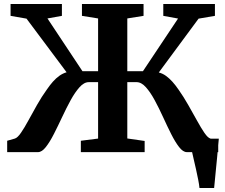

<svg xmlns="http://www.w3.org/2000/svg" viewBox="-20 -763 1130 963"><path d="M980.5 180Q979 163 974 137.8Q969 112.5 963 85.5Q957 58.5 951.5 35.5Q946 12.5 943.5 0L906 -67.5H1077.5Q1076 -52 1073.8 -26.8Q1071.5 -1.5 1068.8 28.2Q1066 58 1063 87.2Q1060 116.5 1057.8 141Q1055.5 165.5 1054 180ZM16 0V-57L54.5 -68Q68 -72 85.2 -97Q102.5 -122 122.5 -159Q142.5 -196 165.8 -237Q189 -278 215 -314Q230 -336 245.5 -353.5Q261 -371 278 -383Q295 -395 314 -400.5L113 -669.5L33 -683.5V-743H290.5V-683.5L218 -670.5L393.5 -406H472V-670.5L391 -683.5V-743H700V-683.5L618.5 -670.5V-406H697L873 -670L799 -683.5V-743H1058V-683.5L976 -669.5L776.5 -399.5Q796 -394.5 812.8 -382.2Q829.5 -370 845 -352.8Q860.5 -335.5 875.5 -313.5Q901 -277.5 924.2 -236.5Q947.5 -195.5 967.8 -158.8Q988 -122 1005 -97Q1022 -72 1035.5 -68L1074.5 -57V0H917Q898 0 878.2 -25.5Q858.5 -51 838.5 -90.8Q818.5 -130.5 798 -175.5Q777.5 -220.5 756 -260.2Q734.5 -300 711.8 -325.5Q689 -351 665 -351H618.5V-68.5L705.5 -56V0H385.5V-57L472 -68V-351H425.5Q401.5 -351 378.8 -325.5Q356 -300 334.2 -260.2Q312.5 -220.5 291.5 -175.5Q270.5 -130.5 250.2 -90.8Q230 -51 210 -25.5Q190 0 170.5 0Z"/></svg>

Font: Merriweather 28pt
Style: Bold
Weight: 700
Version: Version 2.100